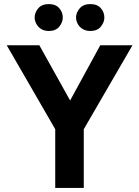

<svg xmlns="http://www.w3.org/2000/svg" viewBox="-20 -922 682 942"><path d="M251 -288 13 -700H173L324 -429L472 -700H630L391 -288V0H251ZM150 -836Q150 -860 167.5 -881Q185 -902 220 -902Q253 -902 270.5 -882Q288 -862 288 -836Q288 -812 270.5 -791Q253 -770 220 -770Q197 -770 181.5 -780Q166 -790 158 -805.5Q150 -821 150 -836ZM353 -836Q353 -860 371 -881Q389 -902 423 -902Q457 -902 474.5 -882Q492 -862 492 -836Q492 -812 474.5 -791Q457 -770 423 -770Q401 -770 385 -780Q369 -790 361 -805.5Q353 -821 353 -836Z"/></svg>

Font: Moderustic SemiBold
Style: Regular
Weight: 600
Designer: Tural Alisoy
Foundry: TAFT Foundry
Version: Version 2.120